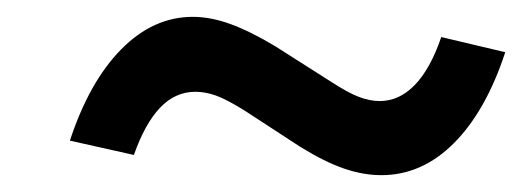

<svg xmlns="http://www.w3.org/2000/svg" viewBox="-20 -487 625 228"><path d="M307 -432 373 -390Q393 -377 406 -372Q419 -367 431 -367Q454 -367 472.5 -386Q491 -405 504 -443L580 -425Q557 -355 519 -317Q481 -279 433 -279Q411 -279 388 -287Q365 -295 336 -313L270 -356Q249 -369 236.5 -373.5Q224 -378 212 -378Q188 -378 170 -359Q152 -340 139 -303L63 -320Q86 -390 124 -428.5Q162 -467 209 -467Q230 -467 253.5 -458.5Q277 -450 307 -432Z"/></svg>

Font: Red Hat Text Medium
Style: Italic
Weight: 500
Italic angle: -12°
Designer: Pentagram / MCKL
Foundry: Pentagram / MCKL
Version: Version 1.003; Red Hat Text Medium Italic